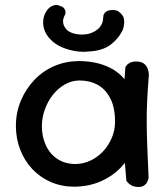

<svg xmlns="http://www.w3.org/2000/svg" viewBox="-20 -742 653 761"><path d="M275 -2Q224 -2 181.5 -20.5Q139 -39 108 -72Q77 -105 60 -149Q43 -193 43 -243Q43 -296 62.5 -342.5Q82 -389 115.5 -424.5Q149 -460 193.5 -479.5Q238 -499 290 -500Q363 -500 416 -473.5Q469 -447 497.5 -391.5Q526 -336 526 -250Q526 -200 508.5 -155.5Q491 -111 458 -77Q425 -43 379 -23Q333 -3 275 -2ZM279 -92Q310 -92 338.5 -105.5Q367 -119 388.5 -142Q410 -165 423 -195.5Q436 -226 436 -259Q436 -315 417.5 -351.5Q399 -388 367.5 -405.5Q336 -423 295 -423Q265 -423 237.5 -407.5Q210 -392 189.5 -366Q169 -340 157.5 -307.5Q146 -275 146 -242Q146 -199 162.5 -164.5Q179 -130 209 -111Q239 -92 279 -92ZM529 -1Q512 -1 501.5 -7Q491 -13 486 -19Q481 -25 481 -25Q474 -98 470 -170.5Q466 -243 468 -319Q470 -395 477 -476Q477 -476 481 -482Q485 -488 495.5 -493.5Q506 -499 525 -498Q542 -497 551.5 -489Q561 -481 565 -470.5Q569 -460 569.5 -452.5Q570 -445 570 -445Q566 -394 563.5 -347Q561 -300 561.5 -252.5Q562 -205 564 -153Q566 -101 569 -39Q569 -39 568 -33.5Q567 -28 563.5 -20.5Q560 -13 551.5 -7Q543 -1 529 -1ZM331 -538Q311 -535 282 -539Q253 -543 225 -555Q197 -567 179 -587Q162 -604 155 -626.5Q148 -649 153 -672Q158 -695 176 -712Q176 -712 181.5 -715.5Q187 -719 196 -721.5Q205 -724 217 -719Q231 -715 235.5 -707Q240 -699 239.5 -692.5Q239 -686 239 -686Q229 -669 230 -655Q231 -641 241 -628Q251 -615 273.5 -609Q296 -603 320 -606Q339 -608 357.5 -619Q376 -630 384 -648Q387 -654 388 -662.5Q389 -671 390 -681Q390 -681 392 -686Q394 -691 401.5 -696.5Q409 -702 423 -702Q441 -703 450.5 -696Q460 -689 464.5 -682Q469 -675 469 -675Q473 -663 472 -648.5Q471 -634 466 -622Q447 -585 415 -562.5Q383 -540 331 -538Z"/></svg>

Font: Sour Gummy
Style: Regular
Weight: 400
Designer: Stefie Justprince
Foundry: Eifetstype
Version: Version 1.000